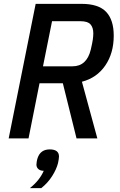

<svg xmlns="http://www.w3.org/2000/svg" viewBox="-20 -718 622 996"><path d="M128 0H25L165 -698H403Q491 -698 530.5 -656.5Q570 -615 570 -533Q570 -442 526 -378Q482 -314 405 -294L485 0H377L306 -286H185ZM356 -374Q430 -374 451 -461Q459 -495 461.5 -513Q464 -531 464 -545Q464 -575 449.5 -591.5Q435 -608 397 -608H250L203 -374ZM238 57Q286 57 286 94Q286 99 284.5 109Q283 119 281 128Q273 160 250.5 195.5Q228 231 194 258H135Q161 237 178.5 215Q196 193 207 168Q189 168 179 159Q169 150 169 136Q169 131 170.5 121Q172 111 175 102Q190 57 238 57Z"/></svg>

Font: IBM Plex Sans Condensed Medium
Style: Italic
Weight: 500
Width: 3
Italic angle: -11°
Designer: Mike Abbink, Paul van der Laan, Pieter van Rosmalen
Foundry: Bold Monday
Version: Version 1.3